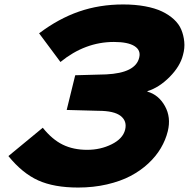

<svg xmlns="http://www.w3.org/2000/svg" viewBox="-20 -840 856 870"><path d="M740.2 -245.1Q730.5 -205.6 708.7 -168.7Q687 -131.8 651.9 -99.1Q616.7 -66.4 571.3 -42.5Q525.9 -18.6 464.6 -4.4Q403.3 9.8 334 9.8Q225.1 9.8 153.3 -22.5Q81.5 -54.7 18.1 -132.8L173.8 -261.2Q216.3 -208 264.2 -184.6Q312 -161.1 375 -161.1Q435.5 -161.1 486.1 -186.3Q536.6 -211.4 546.9 -252Q556.6 -291 526.9 -314.5Q497.1 -337.9 425.8 -337.9L282.2 -341.8L320.8 -499Q435.1 -502 460.9 -502.9Q594.7 -509.3 610.8 -579.1Q619.1 -612.3 589.4 -631.1Q559.6 -649.9 496.1 -649.9Q365.2 -649.9 253.9 -559.1L157.2 -689Q245.1 -755.4 337.9 -787.6Q430.7 -819.8 538.1 -819.8Q592.3 -819.8 637.2 -811.5Q682.1 -803.2 713.6 -788.3Q745.1 -773.4 768.1 -752.2Q791 -731 801.5 -705.6Q812 -680.2 814.9 -651.1Q817.9 -622.1 809.1 -590.8Q796.4 -539.6 748.8 -491.5Q701.2 -443.4 647.9 -426.8V-424.8Q698.7 -410.6 727.3 -359.4Q755.9 -308.1 740.2 -245.1Z"/></svg>

Font: Sinkin Sans 800 Black Italic
Style: Regular
Weight: 900
Italic angle: -112°
Designer: Keith Bates
Foundry: K-Type
Version: Sinkin Sans (version 1.0)  by Keith Bates   •   © 2014   www